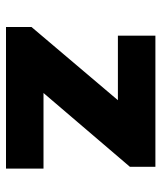

<svg xmlns="http://www.w3.org/2000/svg" viewBox="31 -569 538 640"><g transform="rotate(90 300.0 -249.0)"><path d="M70 0V-85L314 -373H99V-498H536V-413L290 -125H542V0Z"/></g></svg>

Font: Source Code Pro ExtraBold
Style: Regular
Weight: 800
Monospace: yes
Designer: Paul D. Hunt, Teo Tuominen
Foundry: Adobe Systems Incorporated
Version: Version 1.018;hotconv 1.0.116;makeotfexe 2.5.65601